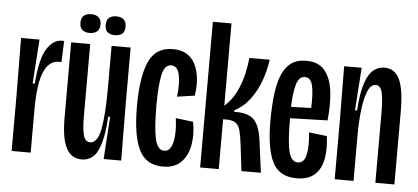

<svg xmlns="http://www.w3.org/2000/svg" viewBox="-48 -782 1945 894"><g transform="rotate(5 924.0 -335.0)"><path d="M32 0V-259L30 -528H116L102 -322H112Q121 -439 150.5 -485.5Q180 -532 221 -532Q228 -532 231 -531L227 -432Q223 -433 216 -433Q169 -433 145 -377.5Q121 -322 121 -198V0Z M361 11Q311 11 287.5 -34.5Q264 -80 264 -176V-528H353V-190Q353 -128 361.5 -100Q370 -72 392 -72Q428 -72 440.5 -141.5Q453 -211 453 -330V-528H542V-281L544 0H462L475 -198H466Q461 -114 446.5 -68.5Q432 -23 410 -6Q388 11 361 11ZM463 -579Q443 -579 430 -589Q417 -599 417 -623Q417 -646 429.5 -656.5Q442 -667 463 -667Q485 -667 497.5 -656.5Q510 -646 510 -623Q510 -599 497.5 -589Q485 -579 463 -579ZM345 -579Q325 -579 312 -589Q299 -599 299 -623Q299 -646 312 -656.5Q325 -667 345 -667Q367 -667 380 -656.5Q393 -646 393 -623Q393 -600 380 -589.5Q367 -579 345 -579Z M739 11Q660 11 627.5 -56Q595 -123 595 -258Q595 -396 627 -467Q659 -538 739 -538Q813 -538 843 -479.5Q873 -421 859 -331L777 -319Q785 -382 776 -422Q767 -462 738 -462Q706 -462 695.5 -411.5Q685 -361 685 -269Q685 -165 696.5 -114Q708 -63 739 -63Q760 -63 771 -84.5Q782 -106 784 -141.5Q786 -177 780 -219L862 -209Q873 -149 863.5 -99Q854 -49 823.5 -19Q793 11 739 11Z M913 0V-681H1000V-296Q1035 -327 1055 -368.5Q1075 -410 1084.5 -452.5Q1094 -495 1097 -528H1192Q1186 -481 1168.5 -431.5Q1151 -382 1121 -341.5Q1091 -301 1048 -279V-272Q1109 -274 1138 -248.5Q1167 -223 1177 -152L1197 0H1106L1092 -118Q1087 -161 1080.5 -186Q1074 -211 1059.5 -222Q1045 -233 1017 -233H1000V0Z M1364 11Q1283 11 1251.5 -52.5Q1220 -116 1220 -244Q1220 -304 1225.5 -357.5Q1231 -411 1245.5 -451.5Q1260 -492 1288 -515Q1316 -538 1363 -538Q1421 -538 1450 -501.5Q1479 -465 1486 -404.5Q1493 -344 1485 -270L1310 -265V-263Q1310 -152 1322 -107.5Q1334 -63 1363 -63Q1393 -63 1402 -101.5Q1411 -140 1404 -207L1488 -197Q1496 -136 1487 -89Q1478 -42 1448 -15.5Q1418 11 1364 11ZM1363 -462Q1334 -462 1323 -422Q1312 -382 1310 -318L1404 -321Q1407 -389 1398.5 -425.5Q1390 -462 1363 -462Z M1542 0V-281L1540 -528H1622L1608 -328H1618Q1623 -409 1638 -454.5Q1653 -500 1676 -519Q1699 -538 1728 -538Q1777 -538 1799 -490.5Q1821 -443 1821 -339V0H1732V-326Q1732 -394 1724 -424Q1716 -454 1695 -454Q1671 -454 1657 -420Q1643 -386 1636.5 -331Q1630 -276 1630 -213V0Z"/></g></svg>

Font: Bricolage Grotesque 96pt Condensed
Style: Regular
Weight: 400
Width: 3
Designer: Mathieu Triay
Foundry: Atelier Triay
Version: Version 1.001; ttfautohint (v1.8.4.7-5d5b);gftools[0.9.33.de